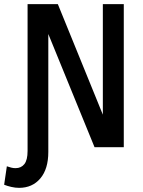

<svg xmlns="http://www.w3.org/2000/svg" viewBox="-58 -710 692 926"><path d="M-38 181 -25 92Q-13 96 -3.5 98.5Q6 101 17 101Q44 101 59.5 81.5Q75 62 75 18V-690H221L438 -157V-690H539V0H398L175 -546V23Q175 105 136.5 150.5Q98 196 34 196Q16 196 -3.5 191.5Q-23 187 -38 181Z"/></svg>

Font: Radio Canada Condensed Medium
Style: Regular
Weight: 500
Width: 3
Designer: Charles Daoud, Etienne Aubert Bonn, Alexandre Saumier Demers, Jacques Le Bailly
Foundry: Radio-Canada
Version: Version 2.104; ttfautohint (v1.8.4.7-5d5b);gftools[0.9.28.de